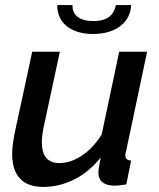

<svg xmlns="http://www.w3.org/2000/svg" viewBox="-20 -727 626 757"><path d="M347 -593C440 -593 495 -642 497 -707H437C429 -670 407 -644 348 -644C287 -644 264 -673 266 -707H206C204 -642 254 -593 347 -593ZM28 -120C28 -35 69 10 150 10C235 10 317 -30 377 -106C370 -70 368 -56 368 -45C368 -12 392 5 432 5C444 5 458 3 478 0L497 -94C482 -95 474 -101 474 -115C474 -119 475 -124 477 -130L560 -523H450L381 -197C336 -124 272 -84 214 -84C169 -84 145 -111 145 -165C145 -182 147 -202 152 -225L216 -523H107L38 -203C32 -172 28 -144 28 -120Z"/></svg>

Font: FIGSv2-sans-serif SmBold Italic
Style: Regular
Weight: 600
Italic angle: -12°
Designer: Matt McInerney, Pablo Impallari, Rodrigo Fuenzalida
Foundry: Matt McInerney, Pablo Impallari, Rodrigo Fuenzalida
Version: Version 4.020;hotconv 1.0.109;makeotfexe 2.5.65596